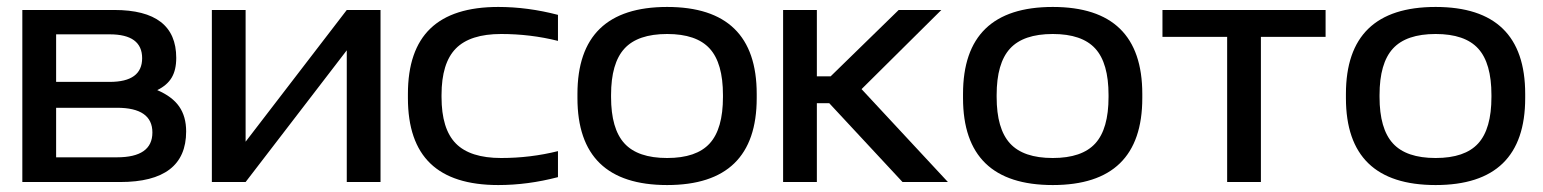

<svg xmlns="http://www.w3.org/2000/svg" viewBox="-20 -529 4484 558"><path d="M44.9 0V-500H312Q492.2 -500 492.2 -360.8Q492.2 -325.7 479 -303.5Q465.8 -281.2 437 -267.1Q480.5 -248.5 500.7 -219.5Q521 -190.4 521 -147Q521 0 329.1 0ZM143.1 -71.8H319.8Q422.9 -71.8 422.9 -144Q422.9 -215.8 319.8 -215.8H143.1ZM143.1 -291H298.8Q393.1 -291 393.1 -359.9Q393.1 -429.2 298.8 -429.2H143.1Z M595.7 0V-500H693.8V-117.2L987.8 -500H1085.9V0H987.8V-382.8L693.8 0Z M1165.5 -255.9Q1165.5 -383.3 1230.7 -446Q1295.9 -508.8 1428.2 -508.8Q1513.7 -508.8 1601.6 -485.8V-410.2Q1521.5 -430.2 1436.5 -430.2Q1346.2 -430.2 1304.7 -387.9Q1263.2 -345.7 1263.2 -252.9V-247.1Q1263.2 -154.3 1304.7 -112.1Q1346.2 -69.8 1436.5 -69.8Q1521.5 -69.8 1601.6 -89.8V-14.2Q1513.7 8.8 1428.2 8.8Q1295.9 8.8 1230.7 -54Q1165.5 -116.7 1165.5 -244.1Z M1658.2 -255.9Q1658.2 -508.8 1918.9 -508.8Q2179.2 -508.8 2179.2 -255.9V-244.1Q2179.2 8.8 1918.9 8.8Q1658.2 8.8 1658.2 -244.1ZM1755.9 -247.1Q1755.9 -154.8 1794.7 -112.3Q1833.5 -69.8 1918.9 -69.8Q2003.9 -69.8 2042.5 -112.1Q2081.1 -154.3 2081.1 -247.1V-252.9Q2081.1 -345.7 2042.5 -387.9Q2003.9 -430.2 1918.9 -430.2Q1833.5 -430.2 1794.7 -387.7Q1755.9 -345.2 1755.9 -252.9Z M2255.9 -500H2354V-307.1H2394L2591.8 -500H2715.8L2483.9 -270L2734.9 0H2603L2390.1 -229H2354V0H2255.9Z M2778.8 -255.9Q2778.8 -508.8 3039.6 -508.8Q3299.8 -508.8 3299.8 -255.9V-244.1Q3299.8 8.8 3039.6 8.8Q2778.8 8.8 2778.8 -244.1ZM2876.5 -247.1Q2876.5 -154.8 2915.3 -112.3Q2954.1 -69.8 3039.6 -69.8Q3124.5 -69.8 3163.1 -112.1Q3201.7 -154.3 3201.7 -247.1V-252.9Q3201.7 -345.7 3163.1 -387.9Q3124.5 -430.2 3039.6 -430.2Q2954.1 -430.2 2915.3 -387.7Q2876.5 -345.2 2876.5 -252.9Z M3546.4 0V-421.9H3358.4V-500H3832.5V-421.9H3644.5V0Z M3891.6 -255.9Q3891.6 -508.8 4152.3 -508.8Q4412.6 -508.8 4412.6 -255.9V-244.1Q4412.6 8.8 4152.3 8.8Q3891.6 8.8 3891.6 -244.1ZM3989.3 -247.1Q3989.3 -154.8 4028.1 -112.3Q4066.9 -69.8 4152.3 -69.8Q4237.3 -69.8 4275.9 -112.1Q4314.5 -154.3 4314.5 -247.1V-252.9Q4314.5 -345.7 4275.9 -387.9Q4237.3 -430.2 4152.3 -430.2Q4066.9 -430.2 4028.1 -387.7Q3989.3 -345.2 3989.3 -252.9Z"/></svg>

Font: LT Wave
Style: Regular
Weight: 400
Designer: Daniel Lyons
Version: Version 2.5 (Glyphs App)